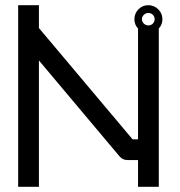

<svg xmlns="http://www.w3.org/2000/svg" viewBox="-20 -720 695 740"><path d="M50 -700V-603Q50 -600 50 -597.5Q50 -595 50 -592V0H130V-487L441 -117Q453 -103 472 -103H512V0H592V-610Q606 -625 606 -646Q606 -668 590 -684Q574 -700 551.5 -700Q529 -700 513.5 -684Q498 -668 498 -646Q498 -625 512 -610V-183H491L130 -612V-700ZM534.5 -663Q542 -670 552 -670Q562 -670 569 -663Q576 -656 576 -646Q576 -636 569 -629Q562 -622 552 -622Q542 -622 534.5 -629Q527 -636 527 -646Q527 -656 534.5 -663Z"/></svg>

Font: Sakbunderan
Style: Regular
Weight: 400
Version: Version 1.00